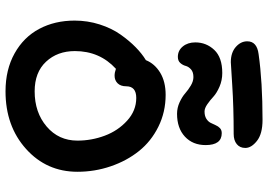

<svg xmlns="http://www.w3.org/2000/svg" viewBox="-157 -855 966 692"><g transform="rotate(90 326.0 -509.0)"><path d="M204.1 -857.9Q169.9 -857.9 149.4 -875.7Q128.9 -893.6 128.9 -917Q128.9 -952.1 174.8 -958Q274.4 -972.2 412.1 -972.2Q462.4 -972.2 487.8 -952.1Q513.2 -932.1 513.2 -910.2Q513.2 -890.6 499.5 -879.4Q485.8 -868.2 462.9 -868.2Q365.7 -868.2 286.4 -863Q207 -857.9 204.1 -857.9ZM390.1 -664.1Q368.7 -664.1 348.6 -673.3Q328.6 -682.6 316.2 -693.6Q303.7 -704.6 288.1 -713.9Q272.5 -723.1 257.8 -723.1Q239.7 -723.1 230 -714.4Q220.2 -705.6 217.5 -695.1Q214.8 -684.6 207 -675.8Q199.2 -667 185.1 -667Q162.1 -667 147.5 -684.8Q132.8 -702.6 132.8 -730Q132.8 -769.5 159.9 -798.3Q187 -827.1 243.2 -827.1Q269.5 -827.1 292.5 -817.1Q315.4 -807.1 328.4 -795.2Q341.3 -783.2 355.7 -773.2Q370.1 -763.2 381.8 -763.2Q397.5 -763.2 407.7 -769.5Q418 -775.9 422.6 -784.9Q427.2 -793.9 431.2 -803.2Q435.1 -812.5 441.9 -818.8Q448.7 -825.2 460 -825.2Q502.9 -825.2 502.9 -767.1Q502.9 -720.7 472.4 -692.4Q441.9 -664.1 390.1 -664.1ZM309.1 -45.9Q231 -45.9 172.4 -78.6Q113.8 -111.3 84 -167.5Q54.2 -223.6 54.2 -294.9Q54.2 -341.8 68.1 -385.3Q82 -428.7 104.7 -460.7Q127.4 -492.7 150.4 -515.1Q173.3 -537.6 196.8 -551.8Q209.5 -583.5 241.9 -603.3Q274.4 -623 321.8 -623Q383.8 -623 436.5 -596.9Q489.3 -570.8 524.4 -526.9Q559.6 -482.9 579.3 -425.3Q599.1 -367.7 599.1 -305.2Q599.1 -193.8 516.8 -119.9Q434.6 -45.9 309.1 -45.9ZM164.1 -295.9Q164.1 -232.9 202.4 -191.9Q240.7 -150.9 309.1 -150.9Q385.3 -150.9 436 -194.1Q486.8 -237.3 486.8 -305.2Q486.8 -356 469 -403.6Q451.2 -451.2 415 -484.1Q378.9 -517.1 333 -517.1Q291 -517.1 291 -481Q291 -460.9 280.3 -450Q269.5 -439 252.9 -439Q241.2 -439 228 -443.8Q164.1 -385.3 164.1 -295.9Z"/></g></svg>

Font: Shantell Sans Irregular
Style: Regular
Weight: 500
Designer: Stephen Nixon, Anya Danilova, Shantell Martin
Foundry: Arrow Type
Version: Version 1.006;[9816181b4]